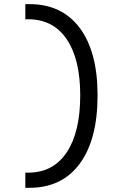

<svg xmlns="http://www.w3.org/2000/svg" viewBox="-20 -811 626 929"><path d="M102.5 97.7V24.4H116.2Q237.3 24.4 302.7 -73.7Q368.2 -171.9 368.2 -349.6Q368.2 -524.9 302.7 -621.3Q237.3 -717.8 116.2 -717.8H102.5V-791H122.6Q279.8 -791 366 -675.5Q452.1 -560.1 452.1 -349.6Q452.1 -136.2 366 -19.3Q279.8 97.7 122.6 97.7Z"/></svg>

Font: Cascadia Code PL SemiLight
Style: Regular
Weight: 350
Monospace: yes
Designer: Aaron Bell
Foundry: Saja Typeworks
Version: Version 2404.023; ttfautohint (v1.8.4)